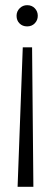

<svg xmlns="http://www.w3.org/2000/svg" viewBox="-20 -522 210 742"><path d="M85 -420Q67 -420 55.5 -431.5Q44 -443 44 -461Q44 -478 56 -490Q68 -502 85 -502Q103 -502 114.5 -490Q126 -478 126 -461Q126 -444 114.5 -432Q103 -420 85 -420ZM48 200 68 -339H104L109 200Z"/></svg>

Font: Livvic Light
Style: Regular
Weight: 300
Designer: Jacques Le Bailly, Baron von Fonthausen
Version: Version 1.001; ttfautohint (v1.8.2)